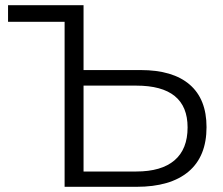

<svg xmlns="http://www.w3.org/2000/svg" viewBox="-20 -720 860 740"><path d="M776 -230Q776 -117 706.5 -58.5Q637 0 506 0H229V-636H11V-700H302V-450H522Q646 -450 711 -394Q776 -338 776 -230ZM703 -229Q703 -390 505 -390H302V-59H505Q602 -59 652.5 -102Q703 -145 703 -229Z"/></svg>

Font: Montserrat-Regular
Style: Regular
Weight: 400
Version: Version 7.200